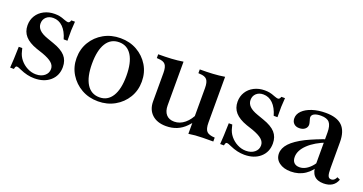

<svg xmlns="http://www.w3.org/2000/svg" viewBox="-32 -894 2538 1341"><g transform="rotate(20 1237.5 -223.0)"><path d="M226 13Q174 13 118 -12Q105 -18 98 -20.5Q91 -23 86 -23Q80 -23 77 -18.5Q74 -14 71 0H43L47 -66L50 -157H76L82 -134Q89 -102 110.5 -75.5Q132 -49 163 -33Q194 -17 227 -17Q266 -17 290.5 -37Q315 -57 315 -88Q315 -114 293 -133.5Q271 -153 221 -171L173 -187Q113 -208 84.5 -240.5Q56 -273 56 -320Q56 -360 75.5 -391.5Q95 -423 130 -441Q165 -459 209 -459Q228 -459 244.5 -456Q261 -453 286 -443Q305 -436 313 -436Q326 -436 332 -456H359L355 -390V-313H327Q311 -369 280.5 -399Q250 -429 209 -429Q177 -429 157 -410.5Q137 -392 137 -362Q137 -336 156.5 -316Q176 -296 219 -281L267 -264Q331 -242 359.5 -210Q388 -178 388 -129Q388 -65 343.5 -26Q299 13 226 13Z M699 12Q630 12 575.5 -19Q521 -50 488.5 -103Q456 -156 456 -222Q456 -289 488 -342Q520 -395 575 -426Q630 -457 699 -457Q768 -457 822.5 -426Q877 -395 909 -342Q941 -289 941 -222Q941 -156 909 -103Q877 -50 822 -19Q767 12 699 12ZM699 -18Q760 -18 793 -71Q826 -124 826 -222Q826 -321 793 -374Q760 -427 699 -427Q637 -427 604 -374Q571 -321 571 -222Q571 -124 604 -71Q637 -18 699 -18Z M1205 12Q1138 12 1100 -23.5Q1062 -59 1062 -120V-331Q1062 -375 1047 -393Q1032 -411 994 -412L983 -413V-441Q1036 -441 1080 -443.5Q1124 -446 1167 -453V-129Q1167 -85 1188 -61Q1209 -37 1248 -37Q1290 -37 1325.5 -66.5Q1361 -96 1384 -149L1409 -147Q1399 -116 1384.5 -91.5Q1370 -67 1350 -48Q1292 12 1205 12ZM1371 9V-331Q1371 -375 1356 -393Q1341 -411 1303 -412L1292 -413V-441Q1345 -441 1389 -443.5Q1433 -446 1476 -453V-113Q1476 -66 1492.5 -48.5Q1509 -31 1553 -29V0Q1505 0 1474 0.5Q1443 1 1420 3Q1397 5 1371 9Z M1787 13Q1735 13 1679 -12Q1666 -18 1659 -20.5Q1652 -23 1647 -23Q1641 -23 1638 -18.5Q1635 -14 1632 0H1604L1608 -66L1611 -157H1637L1643 -134Q1650 -102 1671.5 -75.5Q1693 -49 1724 -33Q1755 -17 1788 -17Q1827 -17 1851.5 -37Q1876 -57 1876 -88Q1876 -114 1854 -133.5Q1832 -153 1782 -171L1734 -187Q1674 -208 1645.5 -240.5Q1617 -273 1617 -320Q1617 -360 1636.5 -391.5Q1656 -423 1691 -441Q1726 -459 1770 -459Q1789 -459 1805.5 -456Q1822 -453 1847 -443Q1866 -436 1874 -436Q1887 -436 1893 -456H1920L1916 -390V-313H1888Q1872 -369 1841.5 -399Q1811 -429 1770 -429Q1738 -429 1718 -410.5Q1698 -392 1698 -362Q1698 -336 1717.5 -316Q1737 -296 1780 -281L1828 -264Q1892 -242 1920.5 -210Q1949 -178 1949 -129Q1949 -65 1904.5 -26Q1860 13 1787 13Z M2375 12Q2328 12 2304.5 -14Q2281 -40 2281 -94V-332Q2281 -383 2262.5 -405Q2244 -427 2199 -427Q2167 -427 2149 -417.5Q2131 -408 2131 -390Q2131 -386 2132.5 -380.5Q2134 -375 2136 -368Q2142 -348 2142 -339Q2142 -319 2126 -306Q2110 -293 2084 -293Q2059 -293 2044 -307.5Q2029 -322 2029 -347Q2029 -378 2054.5 -403Q2080 -428 2124 -442.5Q2168 -457 2224 -457Q2307 -457 2346.5 -418.5Q2386 -380 2386 -298V-106Q2386 -65 2392.5 -49Q2399 -33 2416 -33Q2429 -33 2438.5 -41Q2448 -49 2453 -62L2475 -52Q2452 12 2375 12ZM2132 12Q2078 12 2045 -13Q2012 -38 2012 -79Q2012 -119 2046 -155.5Q2080 -192 2151 -228Q2182 -243 2222 -259.5Q2262 -276 2304 -290L2305 -266Q2220 -234 2172 -188Q2124 -142 2124 -94Q2124 -66 2138.5 -51.5Q2153 -37 2179 -37Q2205 -37 2229.5 -52Q2254 -67 2274 -93Q2294 -119 2303 -150L2309 -105Q2283 -49 2237 -18.5Q2191 12 2132 12Z"/></g></svg>

Font: Baskervville SemiBold
Style: Regular
Weight: 600
Version: Version 1.100